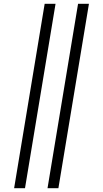

<svg xmlns="http://www.w3.org/2000/svg" viewBox="-20 -843 540 1006"><path d="M229 143 389 -823H446L286 143ZM54 143 214 -823H271L111 143Z"/></svg>

Font: Iosevka Term Curly Lt Obl
Style: Regular
Weight: 300
Italic angle: -9°
Designer: Belleve Invis
Foundry: Belleve Invis
Version: Version 32.3.0